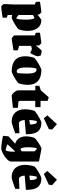

<svg xmlns="http://www.w3.org/2000/svg" viewBox="1083 -1855 958 3164"><g transform="rotate(90 1562.0 -273.0)"><path d="M47 143 54 -39V-369L10 -384V-453Q50 -459 109.5 -467.5Q169 -476 180 -476Q185 -476 202.5 -457.5Q220 -439 220 -433V-412Q243 -430 274 -453Q305 -476 308 -476Q395 -476 442 -414.5Q489 -353 489 -249Q489 -209 481 -166.5Q473 -124 462 -99Q448 -84 406.5 -56.5Q365 -29 323.5 -8Q282 13 267 13L227 8V79L271 94V163Q243 169 172.5 177.5Q102 186 87 186Q82 186 64.5 167.5Q47 149 47 143ZM304 -234Q304 -285 295.5 -322.5Q287 -360 271 -360Q266 -360 227 -339V-100Q275 -56 284 -65Q293 -74 298.5 -117.5Q304 -161 304 -234Z M563 -31V-369L519 -384V-453Q672 -476 689 -476Q694 -476 711.5 -457.5Q729 -439 729 -433V-385Q755 -417 783 -448.5Q811 -480 816 -480Q850 -480 892 -467Q893 -464 900 -446Q907 -428 907 -412Q907 -401 895 -372Q883 -343 869 -317Q855 -291 852 -291Q801 -320 785 -320Q778 -320 736 -307V-109L809 -88V-16Q634 13 615 13Q608 13 585.5 -5.5Q563 -24 563 -31Z M907 -207Q907 -247 915 -291Q923 -335 934 -360Q948 -376 990.5 -404Q1033 -432 1075.5 -454Q1118 -476 1133 -476Q1253 -476 1315.5 -419Q1378 -362 1378 -255Q1378 -209 1370 -167Q1362 -125 1351 -99Q1337 -83 1296 -56Q1255 -29 1213.5 -8Q1172 13 1157 13Q1036 13 971.5 -41.5Q907 -96 907 -207ZM1184 -81Q1193 -149 1193 -240Q1193 -396 1130 -396Q1120 -396 1114 -394Q1104 -391 1098 -344Q1092 -297 1092 -222Q1092 -139 1110.5 -104Q1129 -69 1156 -69Z M1469 -88V-376H1394V-442L1469 -467L1579 -594Q1587 -600 1642 -579V-462H1745V-375H1642V-129Q1642 -111 1648 -104Q1654 -97 1664 -96L1757 -90V-7Q1706 0 1637 6.5Q1568 13 1553 13Q1543 13 1522.5 -5.5Q1502 -24 1485.5 -48Q1469 -72 1469 -88Z M1781 -204Q1781 -247 1789 -292Q1797 -337 1808 -364Q1822 -379 1863.5 -406.5Q1905 -434 1946.5 -455Q1988 -476 2003 -476Q2099 -476 2146 -418.5Q2193 -361 2193 -221L1958 -201Q1958 -163 1973 -134.5Q1988 -106 2016 -106L2176 -114V-44Q2141 -31 2072.5 -8.5Q2004 14 1988 14Q1888 14 1834.5 -45Q1781 -104 1781 -204ZM2031 -288Q2031 -329 2024 -359.5Q2017 -390 2007 -397Q2003 -399 1993.5 -400.5Q1984 -402 1980 -402Q1974 -402 1967 -366Q1960 -330 1957 -277ZM1881 -574 2026 -732 2115 -653 2108 -599 1930 -516Z M2218 156 2227 65 2349 -44Q2290 -60 2258.5 -107.5Q2227 -155 2227 -225Q2227 -262 2235 -301.5Q2243 -341 2254 -365Q2274 -389 2341.5 -433Q2409 -477 2429 -477Q2444 -477 2642 -436V22Q2642 54 2602 92.5Q2562 131 2508.5 158.5Q2455 186 2423 186Q2388 186 2319 175.5Q2250 165 2218 156ZM2474 -154V-364Q2436 -405 2429 -401Q2418 -395 2412.5 -356Q2407 -317 2407 -250Q2407 -198 2415.5 -164.5Q2424 -131 2440 -131Q2446 -131 2474 -154ZM2479 6V-39L2473 -42L2447 -14Q2435 -2 2362 77V85Q2371 91 2406 101.5Q2441 112 2453 112Q2464 112 2471.5 78.5Q2479 45 2479 6Z M2697 -204Q2697 -247 2705 -292Q2713 -337 2724 -364Q2738 -379 2779.5 -406.5Q2821 -434 2862.5 -455Q2904 -476 2919 -476Q3015 -476 3062 -418.5Q3109 -361 3109 -221L2874 -201Q2874 -163 2889 -134.5Q2904 -106 2932 -106L3092 -114V-44Q3057 -31 2988.5 -8.5Q2920 14 2904 14Q2804 14 2750.5 -45Q2697 -104 2697 -204ZM2947 -288Q2947 -329 2940 -359.5Q2933 -390 2923 -397Q2919 -399 2909.5 -400.5Q2900 -402 2896 -402Q2890 -402 2883 -366Q2876 -330 2873 -277ZM2797 -574 2942 -732 3031 -653 3024 -599 2846 -516Z"/></g></svg>

Font: Grenze Black
Style: Regular
Weight: 900
Designer: Renata Polastri
Foundry: Omnibus-Type
Version: Version 1.002; ttfautohint (v1.8)